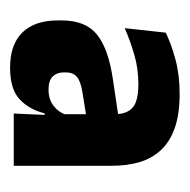

<svg xmlns="http://www.w3.org/2000/svg" viewBox="-18 -668 373 377"><g transform="rotate(90 168.5 -479.5)"><path d="M202.9 -320 206.3 -395.3 204.2 -399.1V-501.9V-518.6Q204.2 -541.7 191.5 -553.2Q178.9 -564.7 145.2 -564.7Q115.1 -564.7 87.4 -556.7Q59.6 -548.6 35.3 -537.9L44.1 -618.4Q66 -629.2 96.4 -637.4Q126.8 -645.7 164 -645.7Q204.6 -645.7 231.8 -636Q259 -626.3 275.3 -608.3Q291.6 -590.4 298.6 -566.2Q305.5 -541.9 305.5 -512.6V-320ZM112.8 -312.8Q67.4 -312.8 43.7 -337Q20.1 -361.3 20.1 -406.3V-414.5Q20.1 -460.9 47.8 -483.4Q75.6 -505.9 135.8 -514.7L212 -526L218.3 -464.1L160.3 -454.7Q139.5 -451.3 130.8 -443.9Q122.1 -436.5 122.1 -421.7V-419Q122.1 -405.1 130 -396.7Q137.8 -388.3 156 -388.3Q175.3 -388.3 187.9 -398.3Q200.6 -408.2 205 -422.1L218.6 -380.5H202.4Q195.5 -351.2 175.5 -332Q155.6 -312.8 112.8 -312.8Z"/></g></svg>

Font: Anek Latin Medium
Style: Regular
Weight: 500
Designer: Yesha Goshar
Foundry: Ek Type
Version: Version 1.003